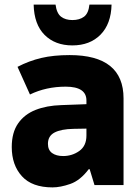

<svg xmlns="http://www.w3.org/2000/svg" viewBox="-20 -803 603 833"><path d="M208 10Q119 10 75 -38.5Q31 -87 31 -165Q31 -228 58.5 -267.5Q86 -307 134 -326Q182 -345 246 -347L355 -351V-367Q355 -427 265 -427Q180 -427 110 -393L56 -513Q106 -539 159 -551.5Q212 -564 282 -564Q516 -564 516 -376V0H390L369 -69H365Q328 -20 285 -5Q242 10 208 10ZM254 -126Q293 -126 324 -148Q355 -170 355 -215V-245L299 -244Q245 -243 216.5 -228Q188 -213 188 -179Q188 -152 206 -139Q224 -126 254 -126ZM294 -606Q219 -606 173.5 -651.5Q128 -697 126 -783H221Q226 -745 245 -730.5Q264 -716 294 -716Q325 -716 344.5 -730.5Q364 -745 368 -783H464Q462 -699 416 -652.5Q370 -606 294 -606Z"/></svg>

Font: Noto Sans Mono SemiCondensed Black
Style: Regular
Weight: 900
Width: 4
Designer: Monotype Design Team
Foundry: Monotype Imaging Inc.
Version: Version 2.014; ttfautohint (v1.8.4.7-5d5b)